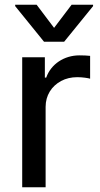

<svg xmlns="http://www.w3.org/2000/svg" viewBox="-20 -786 420 806"><path d="M171.5 0V-337.4C171.5 -385.7 196.4 -424.4 236.5 -446C256.4 -456.7 279.1 -462 304.7 -462C326.3 -462 351.2 -458.1 358.3 -455.6V-551.5C348.4 -552.9 326.7 -553.6 313.6 -553.6C249.3 -553.6 193.9 -517 174 -460.2H168.3V-545.5H73.2V0ZM43.7 -766V-760.3L164.8 -610.8H249.3L370.7 -760.3V-766H280.5L207 -669L133.9 -766Z"/></svg>

Font: Inter 465
Style: Regular
Weight: 400
Designer: Rasmus Andersson
Foundry: rsms
Version: Version 3.019;Glyphs 3.1.2 (3151)